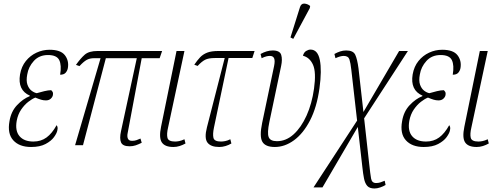

<svg xmlns="http://www.w3.org/2000/svg" viewBox="-20 -826 2848 1092"><path d="M157 10Q90 10 55.5 -28Q21 -66 34 -137Q43 -192 77 -228Q111 -264 149 -279L150 -282Q79 -313 94 -403Q102 -448 127 -479Q152 -510 187.5 -526.5Q223 -543 262 -543Q325 -543 349 -512Q373 -481 366 -439Q363 -423 353 -412Q343 -401 322 -401Q331 -455 317 -484Q303 -513 253 -513Q203 -513 172.5 -479.5Q142 -446 135 -403Q128 -367 136 -344.5Q144 -322 159 -310.5Q174 -299 189 -296Q209 -302 232 -307.5Q255 -313 271 -313Q275 -310 279 -303.5Q283 -297 281 -286Q279 -274 268.5 -264.5Q258 -255 241 -255Q227 -255 213.5 -259Q200 -263 181 -271Q163 -264 141 -247Q119 -230 100.5 -203Q82 -176 75 -139Q65 -82 91 -51.5Q117 -21 170 -21Q213 -21 244.5 -44Q276 -67 302 -114Q305 -110 307 -103.5Q309 -97 306 -84Q303 -68 287 -46Q271 -24 239 -7Q207 10 157 10Z M407 0 552 -495H515Q490 -495 472.5 -485Q455 -475 432 -450L412 -457Q438 -494 462 -515Q486 -536 535 -536H902L888 -495H786L706 -69Q702 -50 707.5 -37.5Q713 -25 731 -25Q746 -25 756.5 -29Q767 -33 779 -38L786 -14Q768 -5 752 0.5Q736 6 717 6Q678 6 668.5 -16Q659 -38 668 -79L758 -495H582L452 0Z M966 10Q918 10 900.5 -16Q883 -42 896 -105L984 -536H1029L936 -101Q927 -63 932.5 -42Q938 -21 976 -21Q986 -21 999 -23.5Q1012 -26 1029 -34L1035 -10Q1019 -1 1001.5 4.5Q984 10 966 10Z M1227 10Q1179 10 1160 -15Q1141 -40 1157 -102L1258 -496H1203Q1166 -496 1146.5 -486Q1127 -476 1104 -451L1085 -458Q1102 -483 1118 -500Q1134 -517 1158 -526.5Q1182 -536 1223 -536H1428L1415 -496H1280L1197 -101Q1189 -63 1194 -42Q1199 -21 1237 -21Q1247 -21 1260.5 -23.5Q1274 -26 1290 -34L1296 -10Q1281 -1 1263 4.5Q1245 10 1227 10Z M1543 10Q1489 10 1472 -20Q1455 -50 1471 -127L1539 -451Q1545 -481 1539 -494.5Q1533 -508 1515 -508Q1506 -508 1495.5 -505.5Q1485 -503 1468 -495L1462 -519Q1498 -539 1531 -539Q1572 -539 1579.5 -513.5Q1587 -488 1579 -451L1512 -132Q1499 -70 1508 -46.5Q1517 -23 1555 -23Q1607 -23 1650 -62Q1693 -101 1723.5 -168.5Q1754 -236 1766 -322Q1779 -415 1760.5 -457Q1742 -499 1703 -509Q1708 -528 1721 -536Q1734 -544 1746 -544Q1787 -544 1799 -485Q1811 -426 1797 -324Q1782 -216 1743.5 -141.5Q1705 -67 1652.5 -28.5Q1600 10 1543 10ZM1648 -605 1632 -613 1686 -785Q1693 -807 1711.5 -805.5Q1730 -804 1744 -792L1742 -780Z M1763 240 2011 -140 1978 -430Q1974 -467 1967.5 -487.5Q1961 -508 1935 -508Q1916 -508 1888 -495L1882 -519Q1898 -528 1914.5 -533.5Q1931 -539 1949 -539Q1989 -539 2000.5 -514.5Q2012 -490 2019 -437L2047 -189L2250 -536H2300L2051 -153L2080 108Q2086 164 2090.5 189.5Q2095 215 2119 215Q2132 215 2143 211.5Q2154 208 2168 202L2173 226Q2160 234 2142.5 240Q2125 246 2110 246Q2082 246 2069 231.5Q2056 217 2050.5 190Q2045 163 2041 125L2015 -104L1814 240Z M2390 10Q2323 10 2288.5 -28Q2254 -66 2267 -137Q2276 -192 2310 -228Q2344 -264 2382 -279L2383 -282Q2312 -313 2327 -403Q2335 -448 2360 -479Q2385 -510 2420.5 -526.5Q2456 -543 2495 -543Q2558 -543 2582 -512Q2606 -481 2599 -439Q2596 -423 2586 -412Q2576 -401 2555 -401Q2564 -455 2550 -484Q2536 -513 2486 -513Q2436 -513 2405.5 -479.5Q2375 -446 2368 -403Q2361 -367 2369 -344.5Q2377 -322 2392 -310.5Q2407 -299 2422 -296Q2442 -302 2465 -307.5Q2488 -313 2504 -313Q2508 -310 2512 -303.5Q2516 -297 2514 -286Q2512 -274 2501.5 -264.5Q2491 -255 2474 -255Q2460 -255 2446.5 -259Q2433 -263 2414 -271Q2396 -264 2374 -247Q2352 -230 2333.5 -203Q2315 -176 2308 -139Q2298 -82 2324 -51.5Q2350 -21 2403 -21Q2446 -21 2477.5 -44Q2509 -67 2535 -114Q2538 -110 2540 -103.5Q2542 -97 2539 -84Q2536 -68 2520 -46Q2504 -24 2472 -7Q2440 10 2390 10Z M2691 10Q2643 10 2625.5 -16Q2608 -42 2621 -105L2709 -536H2754L2661 -101Q2652 -63 2657.5 -42Q2663 -21 2701 -21Q2711 -21 2724 -23.5Q2737 -26 2754 -34L2760 -10Q2744 -1 2726.5 4.5Q2709 10 2691 10Z"/></svg>

Font: Noto Serif ExtraCondensed ExtraLight
Style: Italic
Weight: 200
Width: 2
Italic angle: -12°
Designer: Monotype Design Team
Foundry: Monotype Imaging Inc.
Version: Version 2.014; ttfautohint (v1.8.4.7-5d5b)